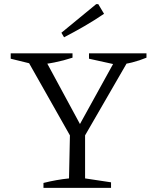

<svg xmlns="http://www.w3.org/2000/svg" viewBox="-20 -912 743 932"><path d="M338 -222 110 -625V-643H188L380 -288H356L552 -643H608V-627L374 -222ZM191 0V-24Q223 -32 254 -37.5Q285 -43 315 -46L320 -282H393V-46L519 -27V0ZM154 -597 32 -627V-653H332V-632Q289 -618 244.5 -609Q200 -600 154 -597ZM548 -597 412 -627V-653H691V-632Q657 -618 621.5 -609Q586 -600 548 -597ZM291 -731 278 -753 447 -892H457L485 -845Q438 -813 389.5 -785Q341 -757 291 -731Z"/></svg>

Font: Piazzolla Thin Light
Style: Regular
Weight: 300
Version: Version 2.005